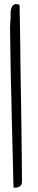

<svg xmlns="http://www.w3.org/2000/svg" viewBox="-20 -877 182 925"><path d="M31.2 -803.7Q31.2 -806.6 31.2 -817.4Q31.2 -828.1 35.2 -838.9Q39.1 -849.6 47.9 -855Q56.6 -860.4 74.2 -853.5Q74.2 -853.5 74.7 -827.6Q75.2 -801.8 76.2 -757.3Q77.1 -712.9 77.6 -652.8Q78.1 -592.8 79.1 -525.4Q80.1 -458 81.5 -386.2Q83 -314.5 83.5 -246.1Q84 -177.7 85 -116.2Q85.9 -54.7 85.9 -6.8Q85.9 2 84.5 8.3Q83 14.6 78.6 18.6Q74.2 22.5 66.9 24.9Q59.6 27.3 45.9 27.3Q44.9 26.4 44.4 2.4Q43.9 -21.5 43 -62.5Q42 -103.5 40.5 -158.2Q39.1 -212.9 37.6 -274.4Q36.1 -335.9 34.7 -401.4Q33.2 -466.8 31.7 -528.3Q30.3 -589.8 29.8 -646Q29.3 -702.1 28.3 -745.1Q28.3 -746.1 28.8 -753.9Q29.3 -761.7 29.8 -771Q30.3 -780.3 30.8 -789.6Q31.2 -798.8 31.2 -803.7Z"/></svg>

Font: Annie Use Your Telescope
Style: Regular
Weight: 400
Designer: Kimberly Geswein
Foundry: Kimberly Geswein
Version: Version 1.002 2001